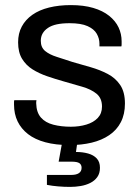

<svg xmlns="http://www.w3.org/2000/svg" viewBox="-20 -557 550 753"><path d="M253 12Q199 12 158 1Q117 -10 90 -31Q63 -52 49 -81Q35 -110 35 -147Q35 -152 35 -156.5Q35 -161 36 -164H123Q122 -160 122 -157Q122 -154 122 -151Q123 -116 140.5 -96Q158 -76 189 -68Q220 -60 258 -60Q291 -60 319 -68.5Q347 -77 363.5 -94.5Q380 -112 380 -139Q380 -172 358.5 -189.5Q337 -207 302 -217Q267 -227 229 -238Q197 -247 165 -258Q133 -269 107.5 -285Q82 -301 66.5 -326.5Q51 -352 51 -391Q51 -426 65.5 -453Q80 -480 107 -499Q134 -518 172.5 -527.5Q211 -537 258 -537Q308 -537 345.5 -526Q383 -515 408 -495Q433 -475 445 -449.5Q457 -424 457 -395Q457 -389 457 -383.5Q457 -378 456 -375H370V-386Q370 -406 359.5 -424.5Q349 -443 323.5 -454.5Q298 -466 253 -466Q224 -466 203 -461.5Q182 -457 168 -447.5Q154 -438 147 -425.5Q140 -413 140 -397Q140 -371 157 -357Q174 -343 202.5 -334Q231 -325 264 -314Q299 -304 335.5 -293.5Q372 -283 402.5 -267Q433 -251 451.5 -223.5Q470 -196 470 -151Q470 -109 454 -78Q438 -47 408.5 -27Q379 -7 339.5 2.5Q300 12 253 12ZM255 176Q232 176 208 174Q184 172 164 168V129H260Q279 129 289.5 122Q300 115 300 101Q300 89 291.5 83Q283 77 260 77H210L226 -11H285L278 39Q304 39 325.5 45Q347 51 359.5 64.5Q372 78 372 101Q372 123 361.5 137.5Q351 152 334 160.5Q317 169 296.5 172.5Q276 176 255 176Z"/></svg>

Font: Archivo SemiBold
Style: Regular
Weight: 400
Version: Version 2.001